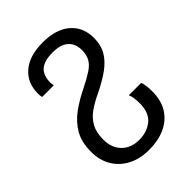

<svg xmlns="http://www.w3.org/2000/svg" viewBox="-229 -653 1010 1010"><g transform="rotate(-45 276.5 -148.0)"><path d="M274 250Q207 250 156.5 224Q106 198 78 151Q50 104 50 41Q50 -31 78 -79Q106 -127 153.5 -161.5Q201 -196 261 -225Q309 -249 338.5 -268.5Q368 -288 381.5 -312Q395 -336 395 -371Q395 -419 365.5 -445.5Q336 -472 277 -472Q214 -472 185 -446.5Q156 -421 156 -368Q156 -357 159 -345H72Q69 -360 69 -373Q69 -453 123.5 -499.5Q178 -546 277 -546Q376 -546 430.5 -499Q485 -452 485 -372Q485 -320 463 -281.5Q441 -243 397.5 -211.5Q354 -180 287 -148Q245 -128 212 -104.5Q179 -81 160 -46.5Q141 -12 141 41Q141 103 177.5 139.5Q214 176 274 176Q333 176 372.5 143.5Q412 111 412 41Q412 18 409 -0.5Q406 -19 401 -29H493Q503 -2 503 42Q503 112 473.5 158Q444 204 392.5 227Q341 250 274 250Z"/></g></svg>

Font: Noto Sans Living
Style: Regular
Weight: 400
Designer: Monotype Design Team
Foundry: Monotype Imaging Inc.
Version: Version 2.013; ttfautohint (v1.8.4.7-5d5b)